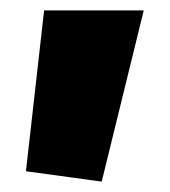

<svg xmlns="http://www.w3.org/2000/svg" viewBox="-20 -780 327 370"><path d="M176 -430 30 -450 65 -760H257Z"/></svg>

Font: Murecho Black
Style: Regular
Weight: 900
Designer: Neil Summerour
Foundry: Positype
Version: Version 1.010; ttfautohint (v1.8.3)